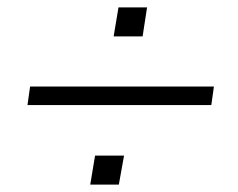

<svg xmlns="http://www.w3.org/2000/svg" viewBox="-20 -545 640 517"><path d="M286 -447 299 -525H376L364 -447ZM54 -262 61 -312H556L549 -262ZM223 -48 236 -126H314L300 -48Z"/></svg>

Font: Mulish Light
Style: Italic
Weight: 300
Italic angle: -9°
Designer: Vernon Adams
Foundry: Vernon Adams
Version: Version 3.603; ttfautohint (v1.8.3)